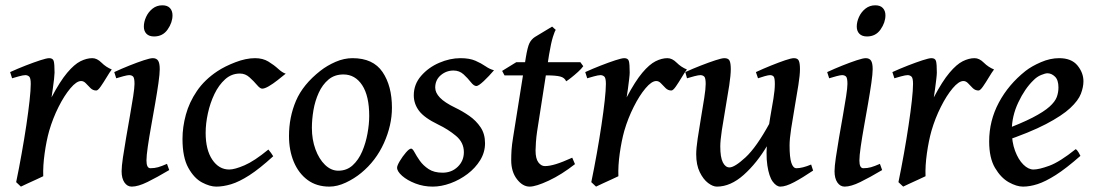

<svg xmlns="http://www.w3.org/2000/svg" viewBox="-20 -673 4068 713"><path d="M395 -415Q387.2 -404.8 376 -386Q364.7 -367.2 354.2 -352.1Q343.8 -336.9 337.4 -336.9Q325.2 -336.9 316.2 -345.7Q307.1 -354.5 299.1 -363.3Q291 -372.1 281.2 -372.1Q264.2 -372.1 241.5 -345.2Q218.8 -318.4 197.5 -276.1Q176.3 -233.9 162.6 -187Q152.3 -150.4 145.8 -103.8Q139.2 -57.1 140.6 -18.6Q132.3 -14.6 115.5 -6.8Q98.6 1 82 8.5Q65.4 16.1 57.6 20L40 3.4Q50.8 -48.3 60.5 -103.3Q70.3 -158.2 77.9 -208.7Q85.4 -259.3 89.8 -299.3Q94.2 -339.4 94.2 -361.3Q94.2 -383.8 88.1 -388.9Q82 -394 74.2 -394Q66.4 -394 49.6 -389.4Q32.7 -384.8 24.9 -382.3L17.6 -405.3Q45.4 -418 75.4 -429.7Q105.5 -441.4 129.4 -449.2Q153.3 -457 162.6 -457Q176.3 -457 179.4 -446.5Q182.6 -436 182.6 -403.3Q182.6 -396.5 180.7 -379.2Q178.7 -361.8 176 -342.8Q173.3 -323.7 171.4 -311.5Q203.1 -371.6 229.5 -402.8Q255.9 -434.1 278.8 -445.6Q301.8 -457 322.8 -457Q340.3 -457 356.9 -440.4Q373.5 -423.8 395 -415Z M620.6 -616.2Q620.6 -589.4 602.5 -563.5Q584.5 -537.6 552.2 -537.6Q533.7 -537.6 523.9 -547.6Q514.2 -557.6 514.2 -574.2Q514.2 -591.8 522.5 -610.1Q530.8 -628.4 546.4 -640.9Q562 -653.3 583 -653.3Q601.6 -653.3 611.1 -643.1Q620.6 -632.8 620.6 -616.2ZM608.4 -41.5Q562.5 -14.2 527.6 2.9Q492.7 20 469.2 20Q452.6 20 442.1 4.6Q431.6 -10.7 431.6 -37.1Q431.6 -54.7 436.5 -88.1Q441.4 -121.6 448.5 -162.4Q455.6 -203.1 462.6 -243.4Q469.7 -283.7 474.6 -315.4Q479.5 -347.2 479.5 -361.3Q479.5 -383.8 474.1 -388.9Q468.8 -394 459.5 -394Q453.6 -394 438.7 -390.1Q423.8 -386.2 411.6 -382.3L404.3 -405.3Q431.6 -418 460.9 -429.7Q490.2 -441.4 513.9 -449.2Q537.6 -457 547.4 -457Q561 -457 567.1 -447.8Q573.2 -438.5 573.2 -416Q573.2 -398.9 568.4 -364.7Q563.5 -330.6 556.2 -288.6Q548.8 -246.6 541.3 -204.3Q533.7 -162.1 528.8 -128.2Q523.9 -94.2 523.9 -77.1Q523.9 -48.3 538.6 -48.3Q553.7 -48.3 566.9 -52Q580.1 -55.7 600.1 -64.5Z M1041 -399.4Q1027.3 -388.2 1010.5 -375Q993.7 -361.8 978.3 -352.8Q962.9 -343.8 953.6 -343.8Q945.8 -343.8 934.1 -357.7Q922.4 -371.6 906.7 -385.7Q891.1 -399.9 871.1 -399.9Q839.8 -399.9 816.2 -378.7Q792.5 -357.4 776.4 -324Q760.3 -290.5 752 -252.2Q743.7 -213.9 743.7 -179.7Q743.7 -116.7 768.3 -80.1Q793 -43.5 831.1 -43.5Q851.6 -43.5 887.9 -59.1Q924.3 -74.7 976.6 -117.7Q980.5 -113.3 986.6 -105Q992.7 -96.7 994.6 -92.8Q943.8 -46.4 905.8 -22Q867.7 2.4 838.1 11.2Q808.6 20 783.2 20Q759.3 20 730 4.4Q700.7 -11.2 679.2 -50Q657.7 -88.9 657.7 -157.2Q657.7 -201.2 670.2 -247.1Q682.6 -293 711.2 -335Q739.7 -377 787.6 -408.7Q814.9 -426.8 854.2 -441.9Q893.6 -457 927.2 -457Q956.1 -457 976.8 -444.3Q997.6 -431.6 1012.9 -417.5Q1028.3 -403.3 1041 -399.4Z M1435.5 -272.9Q1435.5 -208 1405.8 -141.8Q1376 -75.7 1321.3 -30.8Q1295.9 -9.8 1264.2 5.1Q1232.4 20 1203.1 20Q1155.8 20 1122.3 -4.6Q1088.9 -29.3 1071 -72Q1053.2 -114.7 1053.2 -168Q1053.2 -237.8 1079.1 -298.6Q1105 -359.4 1169.9 -410.2Q1194.8 -429.7 1226.3 -443.4Q1257.8 -457 1289.1 -457Q1365.7 -457 1400.6 -405.5Q1435.5 -354 1435.5 -272.9ZM1351.1 -242.2Q1351.1 -316.9 1325 -356.7Q1298.8 -396.5 1255.4 -396.5Q1222.2 -396.5 1199.7 -377.4Q1177.2 -358.4 1163.6 -328.4Q1149.9 -298.3 1144 -263.9Q1138.2 -229.5 1138.2 -198.2Q1138.2 -154.8 1151.4 -118.7Q1164.6 -82.5 1187 -60.8Q1209.5 -39.1 1236.3 -39.1Q1267.6 -39.1 1289.6 -59.1Q1311.5 -79.1 1325 -110.6Q1338.4 -142.1 1344.7 -177.2Q1351.1 -212.4 1351.1 -242.2Z M1814.5 -412.1Q1795.9 -390.1 1776.4 -371.8Q1756.8 -353.5 1749 -353.5Q1739.7 -353.5 1728.5 -367.9Q1717.3 -382.3 1701.7 -396.7Q1686 -411.1 1664.1 -411.1Q1637.2 -411.1 1616.7 -393.6Q1596.2 -376 1596.2 -347.7Q1596.2 -328.6 1613.8 -310.3Q1631.3 -292 1670.9 -272.9Q1697.3 -260.3 1722.7 -242.7Q1748 -225.1 1764.6 -200.4Q1781.2 -175.8 1781.2 -141.1Q1781.2 -107.4 1763.2 -78.1Q1745.1 -48.8 1716.1 -26.9Q1687 -4.9 1652.8 7.6Q1618.7 20 1586.9 20Q1552.7 20 1522.5 8.3Q1492.2 -3.4 1473.4 -20Q1454.6 -36.6 1454.6 -50.3Q1454.6 -58.1 1464.8 -75.2Q1475.1 -92.3 1487.5 -106.7Q1500 -121.1 1506.8 -121.1Q1512.2 -121.1 1519.3 -107.7Q1526.4 -94.2 1538.8 -76.4Q1551.3 -58.6 1571.5 -45.2Q1591.8 -31.7 1623.5 -31.7Q1657.2 -31.7 1679.9 -53.7Q1702.6 -75.7 1702.6 -107.9Q1702.6 -144 1673.3 -168.5Q1644 -192.9 1607.4 -210.4Q1555.7 -235.4 1536.1 -261.5Q1516.6 -287.6 1516.6 -318.8Q1516.6 -359.9 1543.7 -391.1Q1570.8 -422.4 1610.8 -439.7Q1650.9 -457 1689.9 -457Q1723.6 -457 1745.4 -447.5Q1767.1 -438 1783 -427Q1798.8 -416 1814.5 -412.1Z M2146 -427.2Q2139.6 -418 2126.7 -406.2Q2113.8 -394.5 2101.1 -384.5Q2088.4 -374.5 2082.5 -371.1Q2076.7 -384.8 2060.1 -388.9Q2043.5 -393.1 2008.8 -393.1H1853.5L1844.7 -409.7L1897 -441.9H2135.3ZM2115.2 -63.5Q2065.4 -24.4 2017.8 -2.2Q1970.2 20 1946.8 20Q1920.9 20 1899.7 -7.6Q1878.4 -35.2 1878.4 -78.1Q1878.4 -96.7 1879.6 -116Q1880.9 -135.3 1885.3 -162.1L1932.6 -459Q1939 -498 1946 -512.5Q1953.1 -526.9 1966.3 -535.6L2030.3 -574.2L2043.9 -562Q2040.5 -558.6 2033.4 -536.4Q2026.4 -514.2 2019 -470.2L1974.6 -185.1Q1971.7 -166 1970.2 -145Q1968.8 -124 1968.8 -114.3Q1968.8 -84 1979.2 -70.1Q1989.7 -56.2 2003.4 -56.2Q2020.5 -56.2 2044.4 -63.5Q2068.4 -70.8 2105 -87.4Z M2530.8 -415Q2522.9 -404.8 2511.7 -386Q2500.5 -367.2 2490 -352.1Q2479.5 -336.9 2473.1 -336.9Q2460.9 -336.9 2451.9 -345.7Q2442.9 -354.5 2434.8 -363.3Q2426.8 -372.1 2417 -372.1Q2399.9 -372.1 2377.2 -345.2Q2354.5 -318.4 2333.3 -276.1Q2312 -233.9 2298.3 -187Q2288.1 -150.4 2281.5 -103.8Q2274.9 -57.1 2276.4 -18.6Q2268.1 -14.6 2251.2 -6.8Q2234.4 1 2217.8 8.5Q2201.2 16.1 2193.4 20L2175.8 3.4Q2186.5 -48.3 2196.3 -103.3Q2206.1 -158.2 2213.6 -208.7Q2221.2 -259.3 2225.6 -299.3Q2230 -339.4 2230 -361.3Q2230 -383.8 2223.9 -388.9Q2217.8 -394 2210 -394Q2202.1 -394 2185.3 -389.4Q2168.5 -384.8 2160.6 -382.3L2153.3 -405.3Q2181.2 -418 2211.2 -429.7Q2241.2 -441.4 2265.1 -449.2Q2289.1 -457 2298.3 -457Q2312 -457 2315.2 -446.5Q2318.4 -436 2318.4 -403.3Q2318.4 -396.5 2316.4 -379.2Q2314.5 -361.8 2311.8 -342.8Q2309.1 -323.7 2307.1 -311.5Q2338.9 -371.6 2365.2 -402.8Q2391.6 -434.1 2414.6 -445.6Q2437.5 -457 2458.5 -457Q2476.1 -457 2492.7 -440.4Q2509.3 -423.8 2530.8 -415Z M2999.5 -39.6Q2960.4 -13.2 2929.2 3.4Q2897.9 20 2877.9 20Q2863.3 20 2849.6 1.5Q2835.9 -17.1 2829.6 -58.6Q2823.2 -100.1 2830.6 -168.5Q2834 -201.7 2840.3 -237.8Q2846.7 -273.9 2852.1 -306.4Q2857.4 -338.9 2857.4 -361.3Q2857.4 -383.8 2852.8 -388.9Q2848.1 -394 2839.4 -394Q2833.5 -394 2819.6 -390.1Q2805.7 -386.2 2794.9 -382.3L2787.1 -405.3Q2814.5 -418 2843.5 -429.7Q2872.6 -441.4 2895.5 -449.2Q2918.5 -457 2928.2 -457Q2941.9 -457 2946.3 -447.8Q2950.7 -438.5 2950.7 -416Q2950.7 -394.5 2944.8 -357.2Q2939 -319.8 2931.4 -276.9Q2923.8 -233.9 2918 -195.3Q2912.1 -156.7 2912.1 -132.8Q2912.1 -88.4 2918.7 -68.4Q2925.3 -48.3 2937.5 -48.3Q2959.5 -48.3 2992.2 -62ZM2838.4 -216.3 2830.6 -134.8Q2791 -67.4 2741.9 -23.7Q2692.9 20 2642.1 20Q2627.4 20 2609.6 6.6Q2591.8 -6.8 2578.6 -33.7Q2565.4 -60.5 2565.4 -100.1Q2565.4 -122.1 2570.8 -158.2Q2576.2 -194.3 2583 -234.6Q2589.8 -274.9 2595.2 -309.1Q2600.6 -343.3 2600.6 -361.3Q2600.6 -383.8 2595 -388.9Q2589.4 -394 2580.6 -394Q2574.2 -394 2558.8 -390.1Q2543.5 -386.2 2531.2 -382.3L2524.9 -405.3Q2552.7 -418 2582.8 -429.7Q2612.8 -441.4 2636.7 -449.2Q2660.6 -457 2669.9 -457Q2684.6 -457 2689.2 -447.8Q2693.8 -438.5 2693.8 -416Q2693.8 -394.5 2688 -355.7Q2682.1 -316.9 2674.3 -272.7Q2666.5 -228.5 2660.6 -189.5Q2654.8 -150.4 2654.8 -129.4Q2654.8 -88.9 2664.3 -70.1Q2673.8 -51.3 2689 -51.3Q2708 -51.3 2748.5 -88.6Q2789.1 -126 2838.4 -216.3Z M3268.1 -616.2Q3268.1 -589.4 3250 -563.5Q3231.9 -537.6 3199.7 -537.6Q3181.2 -537.6 3171.4 -547.6Q3161.6 -557.6 3161.6 -574.2Q3161.6 -591.8 3169.9 -610.1Q3178.2 -628.4 3193.8 -640.9Q3209.5 -653.3 3230.5 -653.3Q3249 -653.3 3258.5 -643.1Q3268.1 -632.8 3268.1 -616.2ZM3255.9 -41.5Q3210 -14.2 3175 2.9Q3140.1 20 3116.7 20Q3100.1 20 3089.6 4.6Q3079.1 -10.7 3079.1 -37.1Q3079.1 -54.7 3084 -88.1Q3088.9 -121.6 3095.9 -162.4Q3103 -203.1 3110.1 -243.4Q3117.2 -283.7 3122.1 -315.4Q3127 -347.2 3127 -361.3Q3127 -383.8 3121.6 -388.9Q3116.2 -394 3106.9 -394Q3101.1 -394 3086.2 -390.1Q3071.3 -386.2 3059.1 -382.3L3051.8 -405.3Q3079.1 -418 3108.4 -429.7Q3137.7 -441.4 3161.4 -449.2Q3185.1 -457 3194.8 -457Q3208.5 -457 3214.6 -447.8Q3220.7 -438.5 3220.7 -416Q3220.7 -398.9 3215.8 -364.7Q3210.9 -330.6 3203.6 -288.6Q3196.3 -246.6 3188.7 -204.3Q3181.2 -162.1 3176.3 -128.2Q3171.4 -94.2 3171.4 -77.1Q3171.4 -48.3 3186 -48.3Q3201.2 -48.3 3214.4 -52Q3227.5 -55.7 3247.6 -64.5Z M3671.4 -415Q3663.6 -404.8 3652.3 -386Q3641.1 -367.2 3630.6 -352.1Q3620.1 -336.9 3613.8 -336.9Q3601.6 -336.9 3592.5 -345.7Q3583.5 -354.5 3575.4 -363.3Q3567.4 -372.1 3557.6 -372.1Q3540.5 -372.1 3517.8 -345.2Q3495.1 -318.4 3473.9 -276.1Q3452.6 -233.9 3439 -187Q3428.7 -150.4 3422.1 -103.8Q3415.5 -57.1 3417 -18.6Q3408.7 -14.6 3391.8 -6.8Q3375 1 3358.4 8.5Q3341.8 16.1 3334 20L3316.4 3.4Q3327.1 -48.3 3336.9 -103.3Q3346.7 -158.2 3354.2 -208.7Q3361.8 -259.3 3366.2 -299.3Q3370.6 -339.4 3370.6 -361.3Q3370.6 -383.8 3364.5 -388.9Q3358.4 -394 3350.6 -394Q3342.8 -394 3325.9 -389.4Q3309.1 -384.8 3301.3 -382.3L3293.9 -405.3Q3321.8 -418 3351.8 -429.7Q3381.8 -441.4 3405.8 -449.2Q3429.7 -457 3439 -457Q3452.6 -457 3455.8 -446.5Q3459 -436 3459 -403.3Q3459 -396.5 3457 -379.2Q3455.1 -361.8 3452.4 -342.8Q3449.7 -323.7 3447.8 -311.5Q3479.5 -371.6 3505.9 -402.8Q3532.2 -434.1 3555.2 -445.6Q3578.1 -457 3599.1 -457Q3616.7 -457 3633.3 -440.4Q3649.9 -423.8 3671.4 -415Z M4003.4 -371.1Q4003.4 -349.6 3993.9 -324.7Q3984.4 -299.8 3954.3 -271.7Q3924.3 -243.7 3864.3 -212.2Q3804.2 -180.7 3703.1 -146.5L3699.7 -187.5Q3772 -214.4 3814.5 -236.3Q3856.9 -258.3 3877.4 -276.9Q3897.9 -295.4 3904.3 -312.5Q3910.6 -329.6 3910.6 -348.1Q3910.6 -376 3897.7 -388.4Q3884.8 -400.9 3869.6 -400.9Q3861.8 -400.9 3846.2 -394.5Q3830.6 -388.2 3817.4 -374.5Q3785.6 -343.8 3761.5 -292.7Q3737.3 -241.7 3737.3 -188Q3737.3 -145.5 3749.5 -112.8Q3761.7 -80.1 3780.3 -61.8Q3798.8 -43.5 3817.9 -43.5Q3838.4 -43.5 3877 -57.6Q3915.5 -71.8 3974.6 -119.1Q3980 -116.2 3985.4 -106.9Q3990.7 -97.7 3992.2 -94.2Q3939 -47.4 3900.4 -22.9Q3861.8 1.5 3833 10.7Q3804.2 20 3778.8 20Q3755.4 20 3726.1 3.7Q3696.8 -12.7 3675 -49.6Q3653.3 -86.4 3653.3 -147.9Q3653.3 -224.6 3689.2 -292Q3725.1 -359.4 3788.6 -409.7Q3811 -427.2 3845.5 -442.1Q3879.9 -457 3913.1 -457Q3959 -457 3981.2 -429.9Q4003.4 -402.8 4003.4 -371.1Z"/></svg>

Font: Gentium Book Plus
Style: Italic
Weight: 400
Italic angle: -8°
Designer: Victor Gaultney, Annie Olsen, Iska Routamaa, Becca Hirsbrunner
Foundry: SIL International
Version: Version 6.101